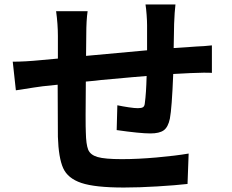

<svg xmlns="http://www.w3.org/2000/svg" viewBox="-20 -805 1040 859"><path d="M37 -529Q92 -529 163 -536L239 -543V-644Q239 -697 231 -755H372Q366 -714 366 -651L365 -555L638 -580V-693Q638 -711 636 -738.5Q634 -766 631 -785H765Q761 -753 759 -698L757 -590L832 -595L860 -597Q892 -598 928 -602V-479Q900 -481 832 -478L755 -474Q749 -321 740 -274Q732 -236 712.5 -222Q693 -208 653 -208Q607 -208 502 -223L505 -334Q529 -329 555.5 -325Q582 -321 597 -321Q613 -321 620 -325.5Q627 -330 628 -344Q634 -387 636 -465Q617 -464 432 -447Q411 -444 364 -440Q363 -387 363 -290Q363 -231 364 -213Q365 -159 374.5 -135.5Q384 -112 416.5 -102.5Q449 -93 525 -93Q596 -93 680.5 -100.5Q765 -108 824 -118L819 18Q766 24 684 29Q602 34 534 34Q405 34 344 13.5Q283 -7 262.5 -53Q242 -99 239 -193L238 -426L171 -419Q139 -415 72 -404L51 -401Z"/></svg>

Font: Sinter Bold
Style: Regular
Weight: 700
Foundry: Adobe & rsms
Version: Version 1.000